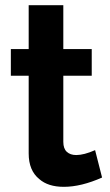

<svg xmlns="http://www.w3.org/2000/svg" viewBox="-20 -714 424 743"><path d="M275 -114Q252 -114 238.5 -126.5Q225 -139 225 -165V-421H335V-524H225V-694H91V-524H22V-421H91V-120Q91 -54 132 -21Q166 9 227 9Q294 9 375 -27L348 -133Q305 -114 275 -114Z"/></svg>

Font: RT Raleway Bold
Style: Regular
Weight: 400
Designer: Matt McInerney, Pablo Impallari, Rodrigo Fuenzalida — Edited by Milan Moffatt in April 2016
Foundry: Matt McInerney, Pablo Impallari, Rodrigo Fuenzalida — Edited by Milan Moffatt in April 2016
Version: Version 3.001